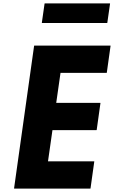

<svg xmlns="http://www.w3.org/2000/svg" viewBox="-20 -1093 665 1120"><path d="M180 -827 179 -826 62 6 63 7H507L508 6L530 -151L529 -152H260L286 -334H543L544 -335L566 -492L565 -493H308L333 -668H602L603 -669L625 -826L624 -827ZM224 -960 225 -959H605L606 -960L622 -1072L621 -1073H241L240 -1072Z"/></svg>

Font: Hussar Woodtype
Style: SeBdObl
Weight: 900
Foundry: Cannot Into Space Fonts
Version: Version 1.07